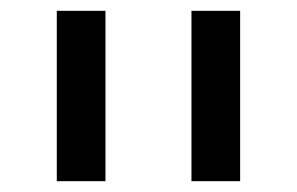

<svg xmlns="http://www.w3.org/2000/svg" viewBox="-20 -619 549 355"><path d="M85 -284V-599H175V-284ZM334 -284V-599H424V-284Z"/></svg>

Font: Noto Sans Hebrew Droid
Style: Regular
Weight: 400
Designer: Monotype Design Team
Foundry: Monotype Imaging Inc.
Version: Version 1.100